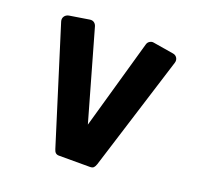

<svg xmlns="http://www.w3.org/2000/svg" viewBox="-112 -734 877 856"><g transform="rotate(20 326.5 -305.5)"><path d="M252 4Q242 4 236 -1.5Q230 -7 227 -18L57 -561Q53 -574 59.5 -584.5Q66 -595 80 -598L174 -613Q186 -615 194.5 -609Q203 -603 206 -592L326 -170L446 -593Q449 -605 458.5 -610.5Q468 -616 477 -614L574 -598Q587 -596 593.5 -585.5Q600 -575 596 -562L426 -19Q422 -7 416.5 -1.5Q411 4 399 4Z"/></g></svg>

Font: Rubik ExtraBold
Style: Italic
Weight: 800
Italic angle: -12°
Designer: Hubert and Fischer
Foundry: Hubert and Fischer
Version: Version 2.300;gftools[0.9.30]